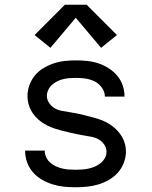

<svg xmlns="http://www.w3.org/2000/svg" viewBox="-20 -783 640 811"><path d="M299 8Q274 8 249.5 5.5Q225 3 201.5 -4.5Q178 -12 156.5 -24.5Q135 -37 119 -55.5Q103 -74 94.5 -97.5Q86 -121 86 -146Q86 -146 86 -146.5Q86 -147 86 -147H169Q169 -147 169 -147Q169 -147 169 -147Q169 -133 175 -119.5Q181 -106 191.5 -96.5Q202 -87 215 -81Q228 -75 242 -71.5Q256 -68 270 -67Q284 -66 299 -66Q313 -66 327 -67Q341 -68 354.5 -71Q368 -74 381 -79.5Q394 -85 405 -94Q416 -103 423 -115.5Q430 -128 430 -142Q430 -158 420.5 -172Q411 -186 397 -194Q383 -202 367.5 -205Q352 -208 336 -210.5Q320 -213 304.5 -216.5Q289 -220 273 -223.5Q257 -227 241.5 -231Q226 -235 211 -240Q196 -245 181.5 -252Q167 -259 154 -268.5Q141 -278 130 -290Q119 -302 111.5 -316Q104 -330 100 -345.5Q96 -361 96 -377Q96 -401 104.5 -424Q113 -447 128 -465Q143 -483 164 -495.5Q185 -508 207.5 -515.5Q230 -523 254 -525.5Q278 -528 301 -528Q325 -528 349 -525.5Q373 -523 395.5 -515.5Q418 -508 438.5 -495Q459 -482 474.5 -464Q490 -446 498 -423Q506 -400 506 -376Q506 -376 506 -375.5Q506 -375 506 -375H423Q423 -375 423 -375Q423 -375 423 -375Q423 -395 410.5 -412.5Q398 -430 380 -439Q362 -448 342 -451Q322 -454 301 -454Q288 -454 274.5 -453Q261 -452 248 -449Q235 -446 222.5 -440Q210 -434 200 -425Q190 -416 184 -403.5Q178 -391 178 -378Q178 -362 187.5 -348Q197 -334 210.5 -326Q224 -318 240 -315Q256 -312 272 -309.5Q288 -307 303.5 -304Q319 -301 334.5 -297Q350 -293 365.5 -289Q381 -285 396.5 -280Q412 -275 426 -268Q440 -261 453 -251.5Q466 -242 477 -230Q488 -218 496 -204Q504 -190 508 -174.5Q512 -159 512 -143Q512 -119 503 -95.5Q494 -72 478 -54Q462 -36 440.5 -23.5Q419 -11 395.5 -4Q372 3 347.5 5.5Q323 8 299 8ZM407 -581 300 -708 193 -581 126 -635 254 -763H346L474 -635Z"/></svg>

Font: Bmono
Style: Regular
Weight: 400
Monospace: yes
Designer: Belleve Invis
Foundry: Belleve Invis
Version: Version 11.2.2; ttfautohint (v1.8.2)